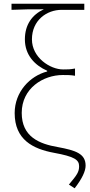

<svg xmlns="http://www.w3.org/2000/svg" viewBox="-20 -814 482 1034"><path d="M382 200C423 147 441 107 441 78C441 14 389 -4 291 -22C192 -39 97 -77 97 -206C97 -338 212 -410 318 -410C344 -410 360 -410 384 -406V-445C357 -440 346 -440 320 -440C250 -440 152 -504 152 -602C152 -705 232 -761 312 -761H434V-794H42V-761C112 -764 144 -764 216 -764C153 -735 114 -681 114 -602C114 -517 168 -462 234 -433V-429C141 -405 59 -319 59 -205C59 -62 157 -12 271 9C380 29 406 46 406 81C406 112 395 128 351 180Z"/></svg>

Font: Source Han Sans JP VF
Style: Regular
Weight: 250
Designer: Ryoko NISHIZUKA 西塚涼子 (kana, bopomofo & ideographs); Paul D. Hunt (Latin, Greek & Cyrillic); Sandoll Communications 산돌커뮤니
Foundry: Adobe
Version: Version 2.004;hotconv 1.0.118;makeotfexe 2.5.65603